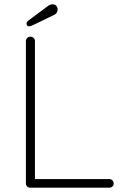

<svg xmlns="http://www.w3.org/2000/svg" viewBox="-20 -870 562 890"><path d="M507 -20Q507 -11 501 -5.5Q495 0 487 0H120Q111 0 105.5 -6Q100 -12 100 -20V-680Q100 -688 106 -694Q112 -700 121 -700Q130 -700 136 -694Q142 -688 142 -680V-40H487Q495 -40 501 -34Q507 -28 507 -20ZM103 -760Q103 -768 112 -775L202 -842Q212 -850 224 -850Q235 -850 241 -843Q247 -836 247 -826Q247 -810 233 -802L136 -755Q122 -748 115 -748Q109 -748 106 -751.5Q103 -755 103 -760Z"/></svg>

Font: Quicksand Light
Style: Regular
Weight: 300
Designer: Andrew Paglinawan
Foundry: Andrew Paglinawan
Version: Version 3.000